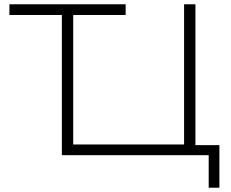

<svg xmlns="http://www.w3.org/2000/svg" viewBox="-20 -725 1077 897"><path d="M955 152V0H269V-655H24V-705H567V-655H322V-50H840V-705H893V-47H1005V152Z"/></svg>

Font: Nunito Sans 7pt SemiExpanded ExtraLight
Style: Regular
Weight: 250
Width: 6
Designer: Vernon Adams
Foundry: Vernon Adams
Version: Version 3.101;gftools[0.9.27]